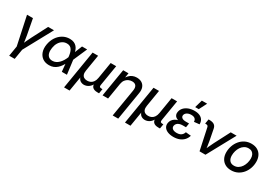

<svg xmlns="http://www.w3.org/2000/svg" viewBox="43 -1855 4504 3171"><g transform="rotate(30 2295.0 -270.0)"><path d="M176.8 17.6 60.5 -529.3H173.3L229 -233.9Q237.3 -189 242.9 -144Q248.5 -99.1 254.4 -54.2H226.1Q246.6 -99.1 266.8 -144Q287.1 -189 310.1 -233.9L462.9 -529.3H574.7L276.9 17.6ZM143.6 204.1 177.7 -3.4H282.7L248.5 204.1Z M789.1 11.7Q715.8 11.7 665.8 -23.4Q615.7 -58.6 594.2 -120.8Q572.8 -183.1 585.9 -263.2Q599.6 -344.7 639.9 -406.5Q680.2 -468.3 740.5 -503.4Q800.8 -538.6 874.5 -538.6Q921.4 -538.6 954.6 -523.9Q987.8 -509.3 1009.5 -484.1Q1031.2 -459 1043.2 -427Q1055.2 -395 1060.1 -359.4H1092.3V-269L1127 0H1029.3L1003.4 -266.1Q1000 -303.2 991.9 -336.4Q983.9 -369.6 969.2 -394.8Q954.6 -419.9 930.7 -434.1Q906.7 -448.2 871.1 -448.2Q826.2 -448.2 789.1 -425.5Q752 -402.8 726.8 -361.3Q701.7 -319.8 692.4 -262.7Q683.1 -207 692.6 -165.5Q702.1 -124 729.5 -101.3Q756.8 -78.6 801.3 -78.6Q836.9 -78.6 867.4 -93.5Q897.9 -108.4 923.3 -134Q948.7 -159.7 969 -192.9Q989.3 -226.1 1003.4 -263.2L1109.4 -529.3H1207L1090.8 -263.2L1061 -171.9H1030.3Q1012.7 -136.2 990.2 -103.5Q967.8 -70.8 939 -44.7Q910.2 -18.6 873.3 -3.4Q836.4 11.7 789.1 11.7Z M1189.9 204.1 1311 -529.3H1416L1364.7 -217.3Q1356.9 -169.9 1367.9 -139.9Q1378.9 -109.9 1404.1 -95.9Q1429.2 -82 1463.9 -82Q1499 -82 1527.8 -96.2Q1556.6 -110.4 1576.7 -140.4Q1596.7 -170.4 1604.5 -217.3L1655.8 -529.3H1760.7L1695.3 -132.8Q1691.4 -107.9 1700.7 -97.7Q1710 -87.4 1737.3 -87.4H1753.9L1739.3 0H1708.5Q1640.1 0 1611.3 -32.7Q1582.5 -65.4 1592.8 -127.4L1601.1 -176.8H1622.6Q1613.8 -122.6 1594 -87.4Q1574.2 -52.2 1548.8 -32.2Q1523.4 -12.2 1497.6 -4.2Q1471.7 3.9 1450.2 3.9Q1428.2 3.9 1404.8 -4.2Q1381.3 -12.2 1362.8 -32.2Q1344.2 -52.2 1336.2 -87.4Q1328.1 -122.6 1336.9 -176.8H1357.9L1294.9 204.1Z M1962.4 -308.6 1911.6 0H1806.6L1894 -529.3H1995.6L1974.6 -398.4L1956.1 -398.9Q1981 -446.8 2010 -477.3Q2039.1 -507.8 2074.7 -522.7Q2110.4 -537.6 2152.3 -537.6Q2207 -537.6 2246.8 -514.4Q2286.6 -491.2 2304.7 -445.3Q2322.8 -399.4 2311 -332L2222.7 204.1H2117.2L2204.1 -319.8Q2214.4 -380.4 2192.1 -412.6Q2169.9 -444.8 2116.2 -444.8Q2081.1 -444.8 2048.6 -429.9Q2016.1 -415 1993.2 -385Q1970.2 -355 1962.4 -308.6Z M2351.6 204.1 2472.7 -529.3H2577.6L2526.4 -217.3Q2518.6 -169.9 2529.5 -139.9Q2540.5 -109.9 2565.7 -95.9Q2590.8 -82 2625.5 -82Q2660.6 -82 2689.5 -96.2Q2718.3 -110.4 2738.3 -140.4Q2758.3 -170.4 2766.1 -217.3L2817.4 -529.3H2922.4L2856.9 -132.8Q2853 -107.9 2862.3 -97.7Q2871.6 -87.4 2898.9 -87.4H2915.5L2900.9 0H2870.1Q2801.8 0 2772.9 -32.7Q2744.1 -65.4 2754.4 -127.4L2762.7 -176.8H2784.2Q2775.4 -122.6 2755.6 -87.4Q2735.8 -52.2 2710.4 -32.2Q2685.1 -12.2 2659.2 -4.2Q2633.3 3.9 2611.8 3.9Q2589.8 3.9 2566.4 -4.2Q2543 -12.2 2524.4 -32.2Q2505.9 -52.2 2497.8 -87.4Q2489.7 -122.6 2498.5 -176.8H2519.5L2456.5 204.1Z M3159.2 10.7Q3097.2 10.7 3051 -8.1Q3004.9 -26.9 2982.2 -61.8Q2959.5 -96.7 2967.3 -145Q2972.7 -176.3 2990 -201.7Q3007.3 -227.1 3036.6 -245.4Q3065.9 -263.7 3107.2 -273.4Q3148.4 -283.2 3201.2 -283.2H3271.5L3263.2 -232.4H3200.7Q3166 -232.4 3139.2 -222.9Q3112.3 -213.4 3095.7 -195.6Q3079.1 -177.7 3074.7 -153.3Q3068.4 -116.7 3095.7 -95.2Q3123 -73.7 3175.8 -73.7Q3211.4 -73.7 3236.6 -83.7Q3261.7 -93.8 3278.1 -113Q3294.4 -132.3 3303.2 -160.2L3403.3 -150.9Q3388.2 -99.1 3354.2 -63Q3320.3 -26.9 3270.8 -8.1Q3221.2 10.7 3159.2 10.7ZM3200.7 -254.9Q3147.9 -254.9 3110.8 -263.4Q3073.7 -272 3051.3 -288.6Q3028.8 -305.2 3020.5 -328.9Q3012.2 -352.5 3017.6 -382.3Q3025.4 -430.2 3058.1 -465.3Q3090.8 -500.5 3141.1 -519.5Q3191.4 -538.6 3252.4 -538.6Q3312.5 -538.6 3353 -520Q3393.6 -501.5 3414.1 -467.3Q3434.6 -433.1 3433.1 -386.2L3332 -375.5Q3333 -412.1 3309.6 -433.1Q3286.1 -454.1 3238.8 -454.1Q3190.9 -454.1 3158.4 -433.3Q3126 -412.6 3120.6 -379.4Q3116.2 -349.6 3140.1 -330.6Q3164.1 -311.5 3216.8 -311.5H3275.9L3266.6 -254.9ZM3228 -596.7 3270 -744.1H3371.6L3296.4 -596.7Z M3655.8 0 3568.4 -409.2Q3564.5 -427.7 3554.2 -435.5Q3543.9 -443.4 3522.9 -443.4H3506.8L3521.5 -530.8H3539.6Q3598.6 -530.8 3630.9 -508.8Q3663.1 -486.8 3671.4 -439.9L3711.4 -233.9Q3720.2 -189 3725.6 -143.8Q3731 -98.6 3736.3 -54.2H3708.5Q3729 -99.1 3749 -144Q3769 -189 3792 -233.9L3945.3 -529.3H4057.1L3768.6 0Z M4260.7 11.7Q4193.8 11.7 4145.8 -15.9Q4097.7 -43.5 4071.5 -93Q4045.4 -142.6 4045.4 -209Q4045.4 -272.5 4066.2 -331.8Q4086.9 -391.1 4125.5 -437.7Q4164.1 -484.4 4218.3 -511.5Q4272.5 -538.6 4339.4 -538.6Q4406.7 -538.6 4454.8 -511.2Q4502.9 -483.9 4528.8 -433.8Q4554.7 -383.8 4554.7 -317.4Q4554.7 -253.4 4534.2 -194.3Q4513.7 -135.3 4475.1 -88.9Q4436.5 -42.5 4382.3 -15.4Q4328.1 11.7 4260.7 11.7ZM4264.6 -78.1Q4310.1 -78.1 4344.7 -99.9Q4379.4 -121.6 4402.8 -157Q4426.3 -192.4 4438 -234.6Q4449.7 -276.9 4449.7 -318.4Q4449.7 -357.4 4436.8 -386.7Q4423.8 -416 4398.7 -432.4Q4373.5 -448.7 4335.4 -448.7Q4290.5 -448.7 4256.1 -427.2Q4221.7 -405.8 4198.2 -370.6Q4174.8 -335.4 4162.8 -292.7Q4150.9 -250 4150.9 -207.5Q4150.9 -149.4 4179.4 -113.8Q4208 -78.1 4264.6 -78.1Z"/></g></svg>

Font: Inter 24pt Medium
Style: Italic
Weight: 500
Italic angle: -9.3988°
Designer: Rasmus Andersson
Foundry: rsms
Version: Version 4.001;git-66647c0bb